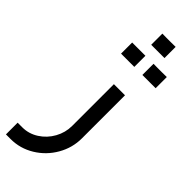

<svg xmlns="http://www.w3.org/2000/svg" viewBox="-293 -669 939 939"><g transform="rotate(45 177.0 -199.0)"><path d="M29.8 245.2Q95.4 245.2 151.6 210.9Q207.9 176.6 241 119.1Q274.1 61.6 274.1 -3.9V-301.8H197.3V-13Q197.3 32.8 174.6 73.8Q151.9 114.7 113.3 139.5Q74.7 164.3 29.8 164.3H-2.4V245.2ZM208.1 -432.1Q208.1 -455.5 208.1 -470.8Q208.1 -486.1 208.1 -509Q186.5 -509 173.5 -509Q160.5 -509 145.6 -509Q134.4 -509 116.4 -509Q116.4 -486.1 116.4 -470.8Q116.4 -455.5 116.4 -432.1Q116.4 -432.1 133.5 -432.1Q150.6 -432.1 178.4 -432.1Q178.4 -432.1 208.1 -432.1ZM355.6 -432.1Q355.6 -455.5 355.6 -470.8Q355.6 -486.5 355.6 -509.4Q334 -509 320.8 -509Q307.5 -509 292.7 -509Q281.9 -509.4 263.9 -509.4Q263.9 -486.5 263.9 -470.8Q263.9 -455.5 263.9 -432.1Q263.9 -432.1 280.7 -432.1Q297.6 -432.1 325.5 -432.1Q325.5 -432.1 355.6 -432.1ZM281.9 -567Q281.9 -590.4 281.9 -605.7Q281.9 -621.4 281.9 -644.3Q260.3 -643.9 247 -643.9Q233.7 -643.9 219.4 -643.9Q208.1 -644.3 190.1 -644.3Q190.1 -621.4 190.1 -605.7Q190.1 -590.4 190.1 -567Q190.1 -567 207 -567Q223.9 -567 252.2 -567Q252.2 -567 281.9 -567Z"/></g></svg>

Font: Arad-VF Thin Dots1
Style: Regular
Weight: 100
Designer: Mohammad Darvishi
Version: Version 1.000;August 30, 2024;FontCreator 15.0.0.2992 64-bit